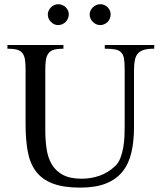

<svg xmlns="http://www.w3.org/2000/svg" viewBox="-20 -858 747 894"><path d="M698.2 -631.3Q668.9 -631.3 650.6 -626Q632.3 -620.6 622.1 -608.9Q611.8 -597.2 607.9 -577.9Q604 -558.6 604 -530.8V-266.6Q604 -200.2 591.8 -147.7Q579.6 -95.2 550.5 -59.1Q521.5 -22.9 473.4 -3.7Q425.3 15.6 353.5 15.6Q274.4 15.6 224.4 -3.9Q174.3 -23.4 146.5 -61.3Q118.7 -99.1 108.9 -154.1Q99.1 -209 99.1 -279.3V-534.2Q99.1 -561 96.4 -579.3Q93.8 -597.7 85.2 -609.6Q76.7 -621.6 59.8 -626.5Q43 -631.3 14.6 -631.3V-648.4H275.4V-631.3Q247.6 -631.3 231 -626.5Q214.4 -621.6 205.6 -609.6Q196.8 -597.7 193.8 -579.3Q190.9 -561 190.9 -534.2V-250.5Q190.9 -205.6 197 -164.6Q203.1 -123.5 221.2 -92.8Q239.3 -62 272.7 -43.9Q306.2 -25.9 359.9 -25.9Q403.8 -25.9 443.6 -39.8Q483.4 -53.7 516.1 -84.5Q531.7 -99.1 540.8 -122.8Q549.8 -146.5 554.2 -172.9Q558.6 -199.2 559.6 -225.3Q560.5 -251.5 560.5 -271.5V-534.2Q560.5 -564.5 557.6 -583.5Q554.7 -602.5 544.9 -613.3Q535.2 -624 516.6 -627.7Q498 -631.3 467.8 -631.3V-648.4H698.2ZM495.1 -791Q495.1 -780.8 491.5 -771.5Q487.8 -762.2 481 -755.6Q474.1 -749 465.3 -745.1Q456.5 -741.2 446.8 -741.2Q427.2 -741.2 412.4 -756.1Q397.5 -771 397.5 -791Q397.5 -800.3 401.6 -808.8Q405.8 -817.4 412.8 -824.2Q419.9 -831.1 428.7 -834.7Q437.5 -838.4 446.8 -838.4Q466.3 -838.4 480.7 -824.5Q495.1 -810.5 495.1 -791ZM300.3 -791Q300.3 -780.8 296.1 -771.5Q292 -762.2 285.4 -755.6Q278.8 -749 269.5 -745.1Q260.3 -741.2 251 -741.2Q231.4 -741.2 217 -756.1Q202.6 -771 202.6 -791Q202.6 -800.3 206.8 -808.8Q210.9 -817.4 217.5 -824.2Q224.1 -831.1 232.7 -834.7Q241.2 -838.4 251 -838.4Q270.5 -838.4 285.4 -824.5Q300.3 -810.5 300.3 -791Z"/></svg>

Font: Kitab
Style: Regular
Weight: 400
Designer: SIL International
Foundry: Khaled Hosny
Version: Version 1.000